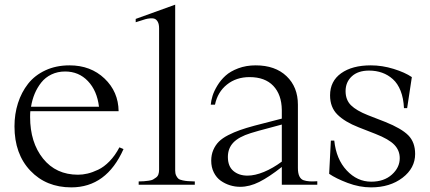

<svg xmlns="http://www.w3.org/2000/svg" viewBox="-20 -791 1843 822"><path d="M42 -250Q42 -302.7 56.9 -349.4Q71.8 -396 100.3 -432.4Q128.9 -468.8 174.6 -490Q220.2 -511.2 277.8 -511.2Q368.2 -511.2 427.5 -454.8Q486.8 -398.4 487.8 -314.9H109.9Q108.9 -307.1 108.9 -290Q108.9 -181.2 164.3 -112.1Q219.7 -43 314 -43Q334 -43 354.7 -47.9Q375.5 -52.7 400.4 -64.5Q425.3 -76.2 449.2 -100.8Q473.1 -125.5 491.2 -160.2L508.8 -152.8Q436 11.2 285.2 11.2Q177.7 11.2 109.9 -60.3Q42 -131.8 42 -250ZM112.8 -334H403.8Q395.5 -402.8 356.4 -443.8Q317.4 -484.9 258.8 -484.9Q226.6 -484.9 200.2 -472.2Q173.8 -459.5 156.5 -437.5Q139.2 -415.5 128.4 -389.6Q117.7 -363.8 112.8 -334Z M730 -61Q730 -48.3 734.1 -39.6Q738.3 -30.8 743.7 -26.1Q749 -21.5 762 -18.8Q774.9 -16.1 784.2 -15.6Q793.5 -15.1 814 -14.2V0H573.7V-14.2Q589.4 -14.6 596.2 -15.1Q603 -15.6 616 -17.3Q628.9 -19 634.8 -22.2Q640.6 -25.4 647.9 -30.8Q655.3 -36.1 658.2 -44.7Q661.1 -53.2 661.1 -64.9V-669.9Q661.1 -687 655.8 -697Q650.4 -707 642.8 -710.2Q635.3 -713.4 623 -712.4Q610.8 -711.4 602.1 -708.7Q593.3 -706.1 579.8 -701.7Q566.4 -697.3 561 -695.8V-710L730 -771Z M1186.5 -320.8Q1185.5 -386.2 1149.9 -423.6Q1114.3 -460.9 1048.3 -460.9Q991.7 -460.9 951.7 -429Q911.6 -397 900.4 -342.8H882.3Q883.8 -360.4 889.9 -380.4Q896 -400.4 910.4 -424.3Q924.8 -448.2 945.6 -467Q966.3 -485.8 1000 -498.5Q1033.7 -511.2 1074.7 -511.2Q1158.2 -511.2 1206.8 -464.8Q1255.4 -418.5 1255.4 -342.8V-71.8Q1255.4 -49.3 1261.7 -36.4Q1268.1 -23.4 1279.3 -19.5Q1290.5 -15.6 1305.7 -14.6Q1320.8 -13.7 1338.4 -15.1V0H1186.5V-76.2Q1131.3 -32.7 1089.8 -12Q1048.3 8.8 1008.3 8.8Q985.8 8.8 964.6 2.2Q943.4 -4.4 925 -17.3Q906.7 -30.3 895.5 -52.5Q884.3 -74.7 884.3 -103Q884.3 -128.4 893.3 -149.2Q902.3 -169.9 917.2 -184.8Q932.1 -199.7 957 -212.4Q981.9 -225.1 1007.6 -234.1Q1033.2 -243.2 1069.3 -252.9Q1091.3 -258.8 1186.5 -283.2ZM955.6 -119.1Q955.6 -79.1 979.2 -59.1Q1002.9 -39.1 1039.6 -39.1Q1071.3 -39.1 1109.9 -54.9Q1148.4 -70.8 1186.5 -99.1V-257.8Q1167.5 -252.4 1137.7 -244.6Q1107.9 -236.8 1088.4 -231.4Q1068.8 -226.1 1053.7 -221.2Q1002 -205.1 978.8 -180.4Q955.6 -155.8 955.6 -119.1Z M1743.2 -460.9 1723.1 -328.1H1709.5Q1707.5 -370.6 1695.1 -402.1Q1682.6 -433.6 1661.9 -452.1Q1641.1 -470.7 1615.7 -479.7Q1590.3 -488.8 1560.1 -488.8Q1512.7 -488.8 1486.1 -464.1Q1459.5 -439.5 1459.5 -400.9Q1459.5 -363.3 1482.7 -340.3Q1505.9 -317.4 1555.2 -297.9L1629.4 -269Q1698.7 -241.2 1728 -211.7Q1757.3 -182.1 1757.3 -131.8Q1757.3 -71.3 1703.4 -30Q1649.4 11.2 1568.4 11.2Q1519 11.2 1468.5 -7.8Q1418 -26.9 1389.2 -46.9L1396.5 -189H1411.1Q1419.4 -109.4 1464.4 -61.3Q1509.3 -13.2 1569.3 -13.2Q1624 -13.2 1657.7 -43.5Q1691.4 -73.7 1691.4 -113.8Q1691.4 -147 1668.2 -171.1Q1645 -195.3 1587.4 -217.8L1515.1 -246.1Q1456.5 -269 1424.8 -300.3Q1393.1 -331.5 1393.1 -382.8Q1393.1 -443.4 1440.4 -477.3Q1487.8 -511.2 1567.4 -511.2Q1616.2 -511.2 1665 -496.1Q1713.9 -481 1743.2 -460.9Z"/></svg>

Font: Ortica Linear Light
Style: Regular
Weight: 300
Designer: Benedetta Bovani
Foundry: Collletttivo
Version: Version 2.000;Glyphs 3.1.2 (3151)